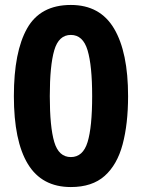

<svg xmlns="http://www.w3.org/2000/svg" viewBox="-20 -745 574 775"><path d="M497 -357Q497 -245 475 -162.5Q453 -80 402.5 -35Q352 10 266 10Q149 10 92.5 -83Q36 -176 36 -357Q36 -536 89.5 -630.5Q143 -725 266 -725Q384 -725 440.5 -629.5Q497 -534 497 -357ZM181 -357Q181 -233 199 -172Q217 -111 266 -111Q315 -111 333.5 -171.5Q352 -232 352 -357Q352 -480 333.5 -542Q315 -604 266 -604Q217 -604 199 -542Q181 -480 181 -357Z"/></svg>

Font: Noto Sans SemiCondensed
Style: Bold
Weight: 700
Width: 4
Designer: Monotype Design Team
Foundry: Monotype Imaging Inc.
Version: Version 2.013; ttfautohint (v1.8.4.7-5d5b)